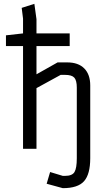

<svg xmlns="http://www.w3.org/2000/svg" viewBox="-20 -775 556 1000"><path d="M170 0H100V-535H11V-591L100 -601V-678L93 -734L159 -755L170 -675V-601H343V-535H170V-388L280 -450H330Q388 -450 419 -418.5Q450 -387 450 -330V49Q450 132 418 168.5Q386 205 307 205L223 182L241 121L307 141H319Q356 141 368 121Q380 101 380 49V-319Q380 -356 367 -370.5Q354 -385 319 -385H296L170 -316Z"/></svg>

Font: Strong
Style: Regular
Weight: 400
Designer: Roman Shchyukin (Gaslight Type Foundry)
Foundry: Cyreal (www.cyreal.org)
Version: Version 1.001